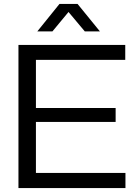

<svg xmlns="http://www.w3.org/2000/svg" viewBox="-20 -958 688 978"><path d="M74 0V-729H618V-653H138L163 -678V-51L138 -77H619V0ZM142 -337V-408H569V-337ZM170 -798 283 -938H375L489 -798H412L329 -897L247 -798Z"/></svg>

Font: Mona Sans SemiExpanded
Style: Regular
Weight: 400
Width: 6
Designer: Deni Anggara
Foundry: GitHub
Version: Version 2.000